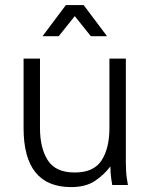

<svg xmlns="http://www.w3.org/2000/svg" viewBox="-20 -743 600 771"><path d="M140.6 -507.8V-228.5Q140.6 -148.4 171.9 -99.4Q203.1 -50.3 280.3 -50.3Q356.9 -50.3 388.2 -99.4Q419.4 -148.4 419.4 -228.5V-507.8H485.4V-88.4Q485.4 -51.8 489.5 -25.9Q493.7 0 493.7 0H430.7Q430.7 0 427 -23.4Q423.3 -46.9 423.3 -74.7Q397.9 -41 361.1 -16.4Q324.2 8.3 265.6 8.3Q74.7 8.3 74.7 -228.5V-507.8ZM215.8 -597.7H150.9L244.6 -722.7H315.9L409.7 -597.7H344.7L280.3 -678.2Z"/></svg>

Font: Giphurs Light
Style: Regular
Weight: 300
Version: Version 0.920; ttfautohint (v1.8.4.7-5d5b)